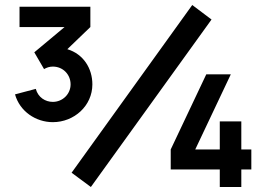

<svg xmlns="http://www.w3.org/2000/svg" viewBox="-20 -747 1084 767"><path d="M825 -669 748 -727 266 -57 343 0ZM191 -259C276 -259 349 -324 349 -410C349 -473.5 313.5 -531 249 -550.5L341 -639V-720H58V-639H238L117 -538L156 -471C166 -477 178 -481 191 -481C232 -481 262 -449 262 -410C262 -371 230 -340 191 -340C161 -340 132 -358 123 -392L40 -370C59 -302 123 -259 191 -259ZM944 0V-70H984V-150H944V-262H858V-150H760L902 -450H804L662 -150V-70H858V0Z"/></svg>

Font: Manrope ExtraBold
Style: Regular
Weight: 800
Designer: Mikhail Sharanda
Foundry: Mikhail Sharanda
Version: Version 4.505